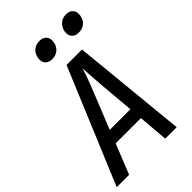

<svg xmlns="http://www.w3.org/2000/svg" viewBox="-275 -1049 1150 1150"><g transform="rotate(-45 300.0 -473.5)"><path d="M2 0 307 -730H438L510 0H413L397 -190H183L107 0ZM215 -272H390L371 -490Q366 -550 363.5 -592Q361 -634 361 -649Q357 -634 342 -592Q327 -550 303 -491ZM497 -815Q467 -815 452 -832.5Q437 -850 441 -880Q447 -911 468 -929Q489 -947 519 -947Q549 -947 564 -929Q579 -911 574 -880Q569 -850 548.5 -832.5Q528 -815 497 -815ZM272 -815Q242 -815 226.5 -832.5Q211 -850 216 -880Q221 -911 242 -929Q263 -947 294 -947Q324 -947 339 -929Q354 -911 349 -880Q344 -850 323 -832.5Q302 -815 272 -815Z"/></g></svg>

Font: JetBrains Mono NL Medium
Style: Italic
Weight: 500
Italic angle: -9°
Monospace: yes
Designer: Philipp Nurullin, Konstantin Bulenkov
Foundry: JetBrains
Version: Version 2.305; ttfautohint (v1.8.4.7-5d5b)